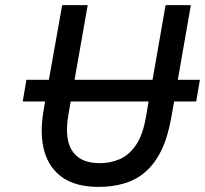

<svg xmlns="http://www.w3.org/2000/svg" viewBox="-20 -720 803 752"><path d="M366 12Q278.5 12 225.8 -24.2Q173 -60.5 154 -126.5Q135 -192.5 150 -283L156.5 -322.5H69L83.5 -407.5H171.5L223.5 -700H323.5L272 -407.5H577.5L628.5 -700H727.5L676.5 -407.5H763L748.5 -322.5H662L650.5 -258Q637 -182 611.5 -130.2Q586 -78.5 549.8 -47Q513.5 -15.5 467.2 -1.8Q421 12 366 12ZM371.5 -81Q412.5 -81 448.8 -96.5Q485 -112 512.2 -151.5Q539.5 -191 552 -263.5L562 -322.5H257L248.5 -274.5Q237.5 -214.5 246.2 -171.2Q255 -128 286 -104.5Q317 -81 371.5 -81Z"/></svg>

Font: Overpass Medium
Style: Italic
Weight: 500
Italic angle: -10°
Designer: Delve Withrington, Dave Bailey, Thomas Jockin
Foundry: Delve Fonts LLC
Version: Version 4.000